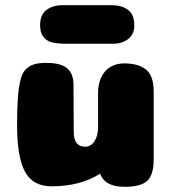

<svg xmlns="http://www.w3.org/2000/svg" viewBox="-20 -721 665 742"><path d="M265 -211Q265 -154 309 -154Q331 -154 345 -175Q359 -196 359 -229V-363Q359 -388 366 -409Q373 -430 386 -445Q399 -460 418 -468Q437 -476 460 -476Q514 -476 544 -452.5Q574 -429 574 -366V-106Q574 -45 549 -22Q524 1 461 1Q385 1 367 -50Q291 -1 179 -1Q108 -1 77 -56.5Q46 -112 46 -239Q46 -302 49 -341.5Q52 -381 58.5 -409.5Q65 -438 78.5 -452Q92 -466 110.5 -472Q129 -478 159 -478Q215 -478 239.5 -457Q264 -436 264 -394ZM135 -624Q135 -664 159.5 -682.5Q184 -701 222 -701H409Q443 -701 463.5 -690Q484 -679 491.5 -662.5Q499 -646 499 -622Q499 -589 475.5 -570.5Q452 -552 417 -552H235Q199 -552 178.5 -558Q158 -564 146.5 -580Q135 -596 135 -624Z"/></svg>

Font: Coiny
Style: Regular
Weight: 400
Version: Version 001.001